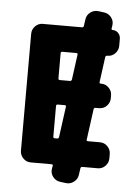

<svg xmlns="http://www.w3.org/2000/svg" viewBox="-60 -869 729 1008"><g transform="rotate(5 304.0 -365.5)"><path d="M239 -307V-145Q239 -137 248 -137H259Q267 -137 269 -145L291 -307Q293 -315 283 -315H248Q239 -315 239 -307ZM239 -585V-452Q239 -444 248 -444H300Q308 -444 310 -452L328 -585Q330 -593 320 -593H248Q239 -593 239 -585ZM132 0Q109 0 92.5 -17Q76 -34 76 -57V-673Q76 -696 92.5 -713Q109 -730 132 -730H339Q346 -730 348 -738L353 -773Q356 -796 375 -810.5Q394 -825 417 -822L448 -818Q471 -815 485.5 -796.5Q500 -778 497 -755L494 -736Q494 -730 500 -730Q518 -730 530 -717.5Q542 -705 542 -687V-650Q542 -627 525.5 -610Q509 -593 486 -593H484Q476 -593 474 -585L456 -452Q454 -444 464 -444H466Q489 -444 505.5 -427Q522 -410 522 -387V-372Q522 -349 505.5 -332Q489 -315 466 -315H446Q439 -315 437 -307L415 -145Q413 -137 423 -137H486Q509 -137 525.5 -120Q542 -103 542 -80V-57Q542 -34 525.5 -17Q509 0 486 0H404Q397 0 395 8L390 43Q387 66 368 80.5Q349 95 326 92L295 88Q272 85 257.5 66.5Q243 48 246 25L249 8Q251 0 241 0Z"/></g></svg>

Font: Rounded Mplus 1c ExtraBold
Style: Regular
Weight: 800
Version: Version 1.059.20150529